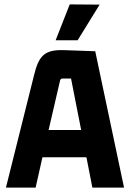

<svg xmlns="http://www.w3.org/2000/svg" viewBox="-20 -853 588 873"><path d="M544 0 413 -620 272 -625C182 -628 156 -600 134 -508L7 0H142L173 -138H373L400 0ZM252 -482C254 -492 256 -496 266 -496H303L349 -262H201ZM233 -670H333L433 -832L297 -833Z"/></svg>

Font: Gemini
Style: Regular
Weight: 700
Designer: Pushpananda Ekanayake, Sol Matas, Kosala Senevirathne
Foundry: Mooniak
Version: Version 1.000;PS 1.0;hotconv 1.0.86;makeotf.lib2.5.63406